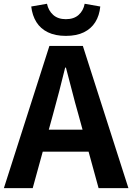

<svg xmlns="http://www.w3.org/2000/svg" viewBox="-24 -980 689 1000"><path d="M-3.8 0 233.3 -740.8H407.5L644.9 0H489.5L383.7 -385.9Q366.9 -444.1 351.2 -506.3Q335.5 -568.5 319.4 -627.9H315.4Q300.9 -567.7 284.7 -505.9Q268.5 -444.1 252.5 -385.9L146.3 0ZM143.3 -190.1V-304.8H495.4V-190.1ZM319 -793.1Q264 -793.1 225.6 -811.8Q187.1 -830.5 165.7 -864.7Q144.2 -898.9 138.7 -946.1L220.7 -960.4Q228.3 -924.5 253.1 -902.3Q278 -880.1 319 -880.1Q360.7 -880.1 385.5 -902.3Q410.3 -924.5 417 -960.4L498.3 -946.1Q493.7 -898.9 472.3 -864.7Q450.8 -830.5 412.8 -811.8Q374.8 -793.1 319 -793.1Z"/></svg>

Font: Noto Sans SC Thin
Style: Regular
Weight: 100
Designer: Ryoko NISHIZUKA 西塚涼子 (kana, bopomofo & ideographs); Paul D. Hunt (Latin, Greek & Cyrillic); Sandoll Communications 산돌커뮤니
Foundry: Adobe
Version: Version 2.004-H2;hotconv 1.0.118;makeotfexe 2.5.65603